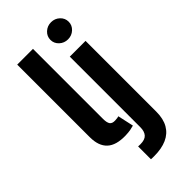

<svg xmlns="http://www.w3.org/2000/svg" viewBox="-294 -832 1107 1107"><g transform="rotate(-45 259.0 -278.5)"><path d="M66.1 -727.3H194.6V-156.2Q194.6 -125.7 203.8 -112.6Q213.1 -99.4 236.5 -100.1Q249.3 -100.5 255.9 -101.7Q262.4 -103 267.8 -104.4L289.1 -7.1Q277.7 -3.6 260.8 -0.4Q244 2.8 219.5 3.6Q141.3 5.7 103.7 -29.1Q66.1 -63.9 66.1 -135.3ZM312.9 -545.5H441.4V31.2Q441.4 90.2 419 128.6Q396.7 166.9 354.4 185.7Q312.1 204.5 251.8 204.5Q244.7 204.5 238.6 204.4Q232.6 204.2 225.5 203.8V99.1Q230.8 99.4 235.1 99.6Q239.3 99.8 244 99.8Q280.9 99.8 296.9 81.9Q312.9 63.9 312.9 29.5ZM376.8 -622.9Q345.9 -622.9 324 -643.3Q302.2 -663.7 302.2 -692.5Q302.2 -721.6 324 -742Q345.9 -762.4 376.8 -762.4Q407.3 -762.4 429.2 -742Q451 -721.6 451 -692.5Q451 -663.7 429.2 -643.3Q407.3 -622.9 376.8 -622.9Z"/></g></svg>

Font: InterMG SemiBold
Style: Regular
Weight: 600
Designer: Rasmus Andersson
Foundry: rsms
Version: Version 3.019;December 26, 2023;FontCreator 15.0.0.2955 64-b